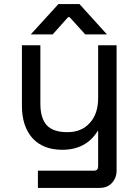

<svg xmlns="http://www.w3.org/2000/svg" viewBox="-20 -717 660 937"><path d="M459 92V-78H457Q400 14 284 14Q192 14 140 -41Q87 -99 87 -201V-496H177V-212Q177 -139 209 -105Q240 -72 309 -72Q379 -72 419 -118Q459 -162 459 -239V-496H549V116Q549 151 526 176Q504 200 466 200H165V116H437Q451 116 455 109Q459 104 459 92ZM130 -549 265 -697H368L502 -549H396L320 -633H312L237 -549Z"/></svg>

Font: Rilu
Style: Bold
Weight: 500
Designer: Alí Sinisterra
Foundry: Alí Sinisterra
Version: ""